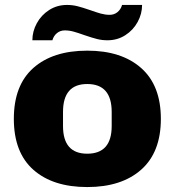

<svg xmlns="http://www.w3.org/2000/svg" viewBox="-20 -745 707 777"><path d="M36 -264Q36 -400 115 -470Q194 -540 333 -540Q472 -540 551.5 -469.5Q631 -399 631 -264Q631 -129 551.5 -58.5Q472 12 333 12Q194 12 115 -58Q36 -128 36 -264ZM432 -235V-292Q432 -405 333 -405Q235 -405 235 -292V-235Q235 -123 333 -123Q432 -123 432 -235ZM251 -725Q273 -725 293 -720Q313 -715 345 -704Q370 -695 388 -690Q406 -685 424 -685Q442 -685 455.5 -696Q469 -707 474 -725H555Q555 -689 537 -656Q519 -623 487 -602.5Q455 -582 415 -582Q393 -582 373 -587Q353 -592 321 -603Q296 -612 278 -617Q260 -622 242 -622Q224 -622 210.5 -611Q197 -600 192 -582H111Q111 -618 129 -651Q147 -684 179 -704.5Q211 -725 251 -725Z"/></svg>

Font: Archivo Black
Style: Regular
Weight: 400
Designer: Hector Gatti
Foundry: Omnibus-Type
Version: Version 1.101; ttfautohint (v1.8)